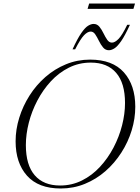

<svg xmlns="http://www.w3.org/2000/svg" viewBox="-20 -1065 799 1095"><path d="M751.5 -456Q751.5 -388.5 731 -321.5Q710.5 -254.5 672.2 -194.8Q634 -135 581.5 -89Q529 -43 464.2 -16.5Q399.5 10 326.5 10Q199 10 134 -63Q69 -136 69 -259Q69 -326.5 89.8 -393.5Q110.5 -460.5 148.5 -520.2Q186.5 -580 239.2 -626Q292 -672 356.5 -698.5Q421 -725 494 -725Q622 -725 686.8 -652Q751.5 -579 751.5 -456ZM127.5 -237.5Q127.5 -124 178 -65.5Q228.5 -7 322.5 -7Q390 -7 447.5 -35.8Q505 -64.5 550.2 -113.5Q595.5 -162.5 627.5 -223.5Q659.5 -284.5 676.2 -350.2Q693 -416 693 -477.5Q693 -591 642.5 -649.5Q592 -708 498 -708Q430.5 -708 373 -679.2Q315.5 -650.5 270.2 -601.5Q225 -552.5 193 -491.5Q161 -430.5 144.2 -364.8Q127.5 -299 127.5 -237.5ZM721 -923.5Q692.5 -861.5 670.8 -830.2Q649 -799 632 -788.8Q615 -778.5 601 -778.5Q581 -778.5 567.8 -794.5Q554.5 -810.5 544.2 -831.8Q534 -853 523.2 -869Q512.5 -885 497 -885Q479.5 -885 459 -863.8Q438.5 -842.5 408.5 -783.5H393.5Q422 -845.5 443.8 -876.8Q465.5 -908 482.5 -918.2Q499.5 -928.5 514 -928.5Q534 -928.5 547 -912.5Q560 -896.5 570.2 -875.2Q580.5 -854 591.5 -838Q602.5 -822 618.5 -822Q635.5 -822 656.2 -843.2Q677 -864.5 705.5 -923.5ZM479.5 -1014.5 488.5 -1045H750L741 -1014.5Z"/></svg>

Font: Newsreader 72pt Light
Style: Italic
Weight: 300
Italic angle: -17°
Designer: Hugues Gentile
Foundry: Production Type
Version: Version 1.003; ttfautohint (v1.8.3)